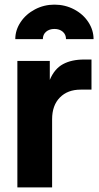

<svg xmlns="http://www.w3.org/2000/svg" viewBox="-20 -809 426 829"><path d="M55 -546H195V-464Q215 -512 252 -532Q289 -552 343 -552H375V-422H328Q272 -422 238.5 -388Q205 -354 205 -294V0H55ZM215 -789Q261 -789 300 -768.5Q339 -748 361.5 -713.5Q384 -679 384 -640H265Q265 -660 251 -672Q237 -684 215 -684Q193 -684 179 -672Q165 -660 165 -640H46Q46 -679 69 -713.5Q92 -748 131 -768.5Q170 -789 215 -789Z"/></svg>

Font: Eudoxus Sans ExtraBold
Style: Regular
Weight: 800
Designer: Stijn de Vries
Foundry: tokotype
Version: Version 2.005